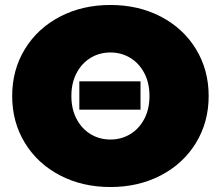

<svg xmlns="http://www.w3.org/2000/svg" viewBox="-20 -736 888 772"><path d="M29 -350Q29 -455 80 -538.5Q131 -622 221 -669Q311 -716 424 -716Q537 -716 627 -669Q717 -622 768 -538.5Q819 -455 819 -350Q819 -245 768 -161.5Q717 -78 627 -31Q537 16 424 16Q311 16 221 -31Q131 -78 80 -161.5Q29 -245 29 -350ZM581 -350Q581 -403 560 -442.5Q539 -482 503.5 -503.5Q468 -525 424 -525Q380 -525 344.5 -503.5Q309 -482 288 -442.5Q267 -403 267 -350Q267 -297 288 -257.5Q309 -218 344.5 -196.5Q380 -175 424 -175Q468 -175 503.5 -196.5Q539 -218 560 -257.5Q581 -297 581 -350ZM545 -409V-295H299V-409Z"/></svg>

Font: AtCorfu Sans
Style: AtCorfu Sans Black
Weight: 900
Designer: Kostas Teopoulos
Foundry: Kostas Teopoulos
Version: Version 1.00 July 8, 2025, initial release